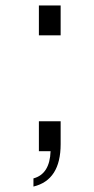

<svg xmlns="http://www.w3.org/2000/svg" viewBox="-20 -556 346 706"><path d="M123 -426H203V-536H123ZM103 130Q203 106 203 -26V-110H123V0H166Q163 84 103 100Z"/></svg>

Font: Plus Jakarta Sans
Style: Regular
Weight: 400
Designer: Gumpita Rahayu
Foundry: Tokotype
Version: Version 2.004; ttfautohint (v1.8.3)